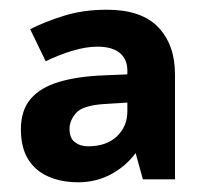

<svg xmlns="http://www.w3.org/2000/svg" viewBox="-20 -742 423 395"><path d="M200 -722Q271 -722 305.5 -686Q340 -650 340 -589V-373H274L259 -427Q238 -399 207.5 -383Q177 -367 141 -367Q106 -367 79 -379Q52 -391 37.5 -415Q23 -439 23 -476Q23 -515 43 -538.5Q63 -562 101.5 -573.5Q140 -585 194 -587L242 -589V-597Q242 -620 226.5 -633Q211 -646 180 -646Q158 -646 130.5 -638Q103 -630 74 -616L42 -682Q74 -698 113 -710Q152 -722 200 -722ZM194 -528Q150 -525 136.5 -509.5Q123 -494 123 -477Q123 -458 134 -449.5Q145 -441 161 -441Q199 -441 220.5 -461.5Q242 -482 242 -513V-531Z"/></svg>

Font: Noto Sans Armenian
Style: Regular
Weight: 400
Designer: Monotype Design Team
Foundry: Monotype Imaging Inc.
Version: Version 2.007